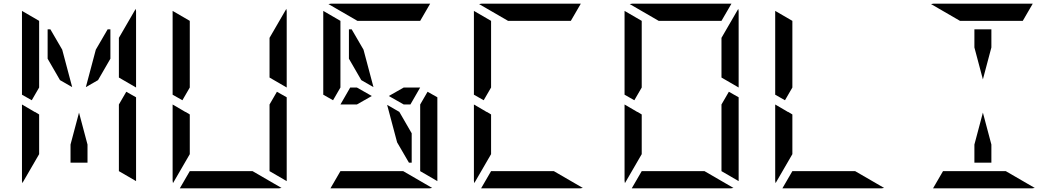

<svg xmlns="http://www.w3.org/2000/svg" viewBox="-20 -1020 5752 1040"><path d="M624 -782V-815L715 -972Q717 -964 717 -959V-546L624 -600V-607ZM238 -861H253L317 -751L371 -548L305 -586L238 -702ZM717 -493V-41Q717 -41 717 -39L624 -93V-95V-103V-139V-218V-454L664 -523ZM99 -507V-959Q99 -959 99 -961L192 -907V-905V-895V-861V-782V-578V-546L152 -477ZM192 -218V-185L101 -28Q99 -36 99 -41V-454L147 -426L169 -413V-414L192 -400ZM445 -548 499 -751 563 -861H578V-702L511 -586ZM454 -237V-139H362V-237L408 -410Z M1440 -782V-815L1531 -972Q1533 -964 1533 -959V-546L1440 -600V-607ZM1533 -493V-41Q1533 -41 1533 -39L1440 -93V-95V-103V-139V-218V-454L1480 -523ZM915 -507V-959Q915 -959 915 -961L1008 -907V-905V-895V-861V-782V-578V-546L968 -477ZM1008 -218V-185L917 -28Q915 -36 915 -41V-454L963 -426L985 -413V-414L1008 -400ZM1348 -93 1505 -2Q1497 0 1492 0H956Q956 0 954 0L1008 -93H1011H1042H1178H1270Z M2167 -546H2256L2203 -454H2167L2086 -500ZM1913 -454H1870H1824L1877 -546H1913L1994 -500ZM1870 -861H1885L1949 -751L2003 -548L1937 -586L1870 -702ZM2349 -493V-41Q2349 -41 2349 -39L2256 -93V-95V-103V-139V-218V-454L2296 -523ZM1731 -507V-959Q1731 -959 1731 -961L1824 -907V-905V-895V-861V-782V-578V-546L1784 -477ZM2210 -298V-139H2195L2131 -249L2077 -452L2143 -414ZM2164 -93 2321 -2Q2313 0 2308 0H1772Q1772 0 1770 0L1824 -93H1827H1858H1994H2086ZM1916 -907 1759 -998Q1767 -1000 1772 -1000H2308Q2308 -1000 2310 -1000L2256 -907H2253H2222H2086H1994Z M2547 -507V-959Q2547 -959 2547 -961L2640 -907V-905V-895V-861V-782V-578V-546L2600 -477ZM2640 -218V-185L2549 -28Q2547 -36 2547 -41V-454L2595 -426L2617 -413V-414L2640 -400ZM2980 -93 3137 -2Q3129 0 3124 0H2588Q2588 0 2586 0L2640 -93H2643H2674H2810H2902ZM2732 -907 2575 -998Q2583 -1000 2588 -1000H3124Q3124 -1000 3126 -1000L3072 -907H3069H3038H2902H2810Z M3888 -782V-815L3979 -972Q3981 -964 3981 -959V-546L3888 -600V-607ZM3981 -493V-41Q3981 -41 3981 -39L3888 -93V-95V-103V-139V-218V-454L3928 -523ZM3363 -507V-959Q3363 -959 3363 -961L3456 -907V-905V-895V-861V-782V-578V-546L3416 -477ZM3456 -218V-185L3365 -28Q3363 -36 3363 -41V-454L3411 -426L3433 -413V-414L3456 -400ZM3796 -93 3953 -2Q3945 0 3940 0H3404Q3404 0 3402 0L3456 -93H3459H3490H3626H3718ZM3548 -907 3391 -998Q3399 -1000 3404 -1000H3940Q3940 -1000 3942 -1000L3888 -907H3885H3854H3718H3626Z M4179 -507V-959Q4179 -959 4179 -961L4272 -907V-905V-895V-861V-782V-578V-546L4232 -477ZM4272 -218V-185L4181 -28Q4179 -36 4179 -41V-454L4227 -426L4249 -413V-414L4272 -400ZM4612 -93 4769 -2Q4761 0 4756 0H4220Q4220 0 4218 0L4272 -93H4275H4306H4442H4534Z M5258 -763V-861H5350V-763L5304 -590ZM5428 -93 5585 -2Q5577 0 5572 0H5036Q5036 0 5034 0L5088 -93H5091H5122H5258H5350ZM5180 -907 5023 -998Q5031 -1000 5036 -1000H5572Q5572 -1000 5574 -1000L5520 -907H5517H5486H5350H5258ZM5350 -237V-139H5258V-237L5304 -410Z"/></svg>

Font: DSEG14 Modern Mini
Style: Regular
Weight: 400
Designer: Keshikan(Twitter:@keshinomi_88pro)
Version: Version 0.46